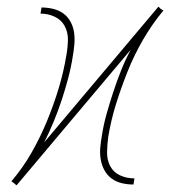

<svg xmlns="http://www.w3.org/2000/svg" viewBox="-20 -542 540 564"><path d="M29 2H28Q28 2 28 2Q28 2 28 2L21 -4L14 -9V-10Q48 -50 73.5 -95Q99 -140 118.5 -187.5Q138 -235 152.5 -283Q167 -331 175 -380Q179 -402 179.5 -424.5Q180 -447 170 -465.5Q160 -484 140.5 -493Q121 -502 99 -502L102 -520Q119 -520 136 -516Q153 -512 166 -502.5Q179 -493 187 -478.5Q195 -464 197.5 -447Q200 -430 198.5 -412.5Q197 -395 194 -378Q189 -345 180.5 -313Q172 -281 161.5 -249Q151 -217 138 -185.5Q125 -154 110 -124L445 -522H446Q446 -522 446 -522Q446 -522 446 -522L452 -516L460 -511L459 -510Q426 -470 400 -425Q374 -380 355 -332.5Q336 -285 321 -237Q306 -189 298 -140Q295 -118 294.5 -95.5Q294 -73 303.5 -54.5Q313 -36 332.5 -27Q352 -18 375 -18L372 0Q354 0 337.5 -4Q321 -8 308 -17.5Q295 -27 287 -41.5Q279 -56 276 -73Q273 -90 274.5 -107.5Q276 -125 279 -142Q284 -175 293 -207Q302 -239 312.5 -271Q323 -303 335.5 -334.5Q348 -366 364 -396Z"/></svg>

Font: Iosevka SS04 Thin
Style: Italic
Weight: 100
Italic angle: -9°
Monospace: yes
Designer: Belleve Invis
Foundry: Belleve Invis
Version: Version 19.0.0; ttfautohint (v1.8.4)